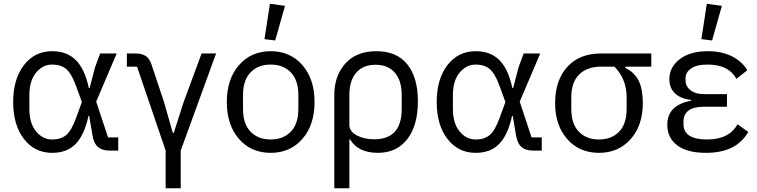

<svg xmlns="http://www.w3.org/2000/svg" viewBox="-20 -800 4023 1020"><path d="M608 -70V0H563Q522 0 500 -19.5Q478 -39 471 -83L454 -184H450Q429 -85 383 -36.5Q337 12 257 12Q164 12 107 -62Q50 -136 50 -258Q50 -380 107 -454Q164 -528 257 -528Q336 -528 383.5 -480Q431 -432 452 -332H456L485 -443L512 -516H600L491 -260L554 -70ZM257 -59Q304 -59 332 -83Q360 -107 384 -173L415 -258L384 -343Q360 -409 332 -433Q304 -457 257 -457Q207 -457 171.5 -414Q136 -371 136 -294V-222Q136 -145 171.5 -102Q207 -59 257 -59Z M860 200V0L708 -446H654V-516H699Q733 -516 753.5 -503Q774 -490 785 -457L851 -259L898 -94H903L956 -259L1051 -516H1128L940 0V200Z M1494 -769 1442 -585 1385 -592 1414 -780ZM1586.5 -62Q1522 12 1418 12Q1314 12 1249.5 -62Q1185 -136 1185 -258Q1185 -380 1249.5 -454Q1314 -528 1418 -528Q1522 -528 1586.5 -454Q1651 -380 1651 -258Q1651 -136 1586.5 -62ZM1565 -221V-295Q1565 -374 1525 -415.5Q1485 -457 1418 -457Q1351 -457 1311 -415.5Q1271 -374 1271 -295V-221Q1271 -142 1311 -100.5Q1351 -59 1418 -59Q1485 -59 1525 -100.5Q1565 -142 1565 -221Z M1756 200V-296Q1756 -397 1814.5 -462.5Q1873 -528 1980 -528Q2087 -528 2143.5 -458.5Q2200 -389 2200 -262Q2200 -133 2143.5 -60.5Q2087 12 1988 12Q1883 12 1840 -59H1836V200ZM1968 -60Q2114 -60 2114 -221V-295Q2114 -372 2077.5 -414Q2041 -456 1975 -456Q1909 -456 1872.5 -414Q1836 -372 1836 -295V-137Q1836 -102 1875 -81Q1914 -60 1968 -60Z M2858 -70V0H2813Q2772 0 2750 -19.5Q2728 -39 2721 -83L2704 -184H2700Q2679 -85 2633 -36.5Q2587 12 2507 12Q2414 12 2357 -62Q2300 -136 2300 -258Q2300 -380 2357 -454Q2414 -528 2507 -528Q2586 -528 2633.5 -480Q2681 -432 2702 -332H2706L2735 -443L2762 -516H2850L2741 -260L2804 -70ZM2507 -59Q2554 -59 2582 -83Q2610 -107 2634 -173L2665 -258L2634 -343Q2610 -409 2582 -433Q2554 -457 2507 -457Q2457 -457 2421.5 -414Q2386 -371 2386 -294V-222Q2386 -145 2421.5 -102Q2457 -59 2507 -59Z M3440 -446H3302V-439Q3351 -416 3373 -371Q3395 -326 3395 -252Q3395 -134 3330.5 -61Q3266 12 3162 12Q3058 12 2993.5 -61Q2929 -134 2929 -252Q2929 -373 2993.5 -444.5Q3058 -516 3174 -516H3440ZM3244 -446H3174Q3099 -446 3057 -404.5Q3015 -363 3015 -283V-221Q3015 -142 3055 -100.5Q3095 -59 3162 -59Q3229 -59 3269 -100.5Q3309 -142 3309 -221V-283Q3309 -380 3244 -446Z M3815 -769 3763 -585 3706 -592 3735 -780ZM3898 -140 3955 -99Q3892 12 3731 12Q3630 12 3577.5 -28Q3525 -68 3525 -137Q3525 -242 3652 -265V-269Q3597 -275 3566.5 -303.5Q3536 -332 3536 -379Q3536 -444 3591.5 -486Q3647 -528 3740 -528Q3814 -528 3868 -501Q3922 -474 3950 -427L3892 -381Q3851 -457 3739 -457Q3680 -457 3651 -436Q3622 -415 3622 -386V-374Q3622 -341 3648.5 -320.5Q3675 -300 3720 -300H3842V-233H3720Q3611 -233 3611 -153V-141Q3611 -59 3736 -59Q3854 -59 3898 -140Z"/></svg>

Font: Aneliza
Style: Regular
Weight: 400
Designer: Mike Abbink, Paul van der Laan, Pieter van Rosmalen
Foundry: Bold Monday
Version: Version 3.0